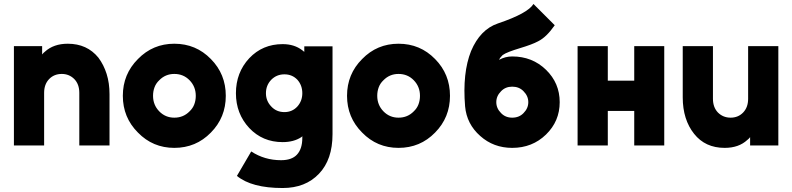

<svg xmlns="http://www.w3.org/2000/svg" viewBox="-20 -732 3986 966"><path d="M531 0V-258Q531 -314 516.5 -360Q502 -406 475 -442Q418 -512 321 -512Q250 -512 206 -472Q202 -469 198.5 -465.5Q195 -462 192 -458V-500H50V0H202V-265Q202 -308 227 -334Q252 -360 291 -360Q328 -360 354 -334Q379 -308 379 -265V0Z M857 -512Q749 -512 674 -435Q598 -359 598 -250Q598 -141 674 -65Q749 12 857 12Q966 12 1041 -65Q1116 -141 1116 -250Q1116 -359 1041 -435Q966 -512 857 -512ZM857 -360Q903 -360 934 -328Q965 -296 965 -250Q965 -227 957.5 -207Q950 -187 934 -172Q903 -140 857 -140Q812 -140 781 -172Q750 -204 750 -250Q750 -273 757.5 -293Q765 -313 781 -328Q812 -360 857 -360Z M1411 -358Q1450 -358 1476 -331Q1501 -303 1501 -263Q1501 -224 1476 -196Q1450 -168 1411 -168Q1371 -168 1345 -196Q1318 -224 1318 -263Q1318 -303 1345 -331Q1372 -358 1411 -358ZM1402 -510Q1301 -510 1234 -439Q1167 -367 1167 -263Q1167 -160 1234 -88Q1301 -17 1402 -17Q1458 -17 1496 -42Q1498 -44 1499 -44.5Q1500 -45 1501 -47V-38Q1501 17 1474 46Q1448 74 1394 74Q1311 74 1244 30L1172 153Q1246 214 1402 214Q1517 214 1585 142Q1653 71 1653 -57V-499H1511V-471Q1509 -473 1506 -475Q1503 -477 1501 -479Q1461 -510 1402 -510Z M1985 -512Q1877 -512 1802 -435Q1726 -359 1726 -250Q1726 -141 1802 -65Q1877 12 1985 12Q2094 12 2169 -65Q2244 -141 2244 -250Q2244 -359 2169 -435Q2094 -512 1985 -512ZM1985 -360Q2031 -360 2062 -328Q2093 -296 2093 -250Q2093 -227 2085.5 -207Q2078 -187 2062 -172Q2031 -140 1985 -140Q1940 -140 1909 -172Q1878 -204 1878 -250Q1878 -273 1885.5 -293Q1893 -313 1909 -328Q1940 -360 1985 -360Z M2664 -712Q2636 -665 2485 -614Q2396 -584 2350 -475Q2328 -420 2320.5 -350.5Q2313 -281 2320 -197Q2328 -108 2396 -48Q2463 12 2557 12Q2658 12 2727 -55Q2796 -122 2796 -218Q2796 -314 2727 -381Q2658 -448 2557 -448Q2522 -448 2491 -431Q2494 -438 2498.5 -443.5Q2503 -449 2509 -455Q2520 -463 2542 -471.5Q2564 -480 2597 -490Q2627 -499 2649.5 -507.5Q2672 -516 2687 -524Q2709 -535 2729.5 -555Q2750 -575 2771 -605ZM2557 -296Q2592 -296 2614 -273Q2638 -249 2638 -218Q2638 -187 2614 -163Q2592 -140 2557 -140Q2523 -140 2501 -163Q2477 -187 2477 -218Q2477 -249 2501 -273Q2523 -296 2557 -296Z M2886 0H3038V-174H3171V0H3322V-500H3171V-326H3038V-500H2886Z M3415 -500V-242Q3415 -186 3429.5 -140Q3444 -94 3472 -59Q3528 12 3626 12Q3697 12 3740 -28Q3744 -31 3747.5 -34.5Q3751 -38 3754 -42V0H3896V-500H3744V-235Q3744 -192 3719 -166Q3694 -140 3656 -140Q3618 -140 3592 -166Q3567 -192 3567 -235V-500Z"/></svg>

Font: Unageo
Style: ExtraBold
Weight: 800
Designer: Richard Sepsi
Foundry: Richard Sepsi
Version: Version 2.000